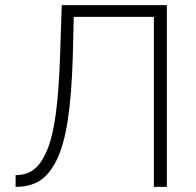

<svg xmlns="http://www.w3.org/2000/svg" viewBox="-20 -730 764 750"><path d="M581.1 0V-664.1H268.1L264.2 -505.9Q259.8 -357.9 244.6 -259.8Q229.5 -161.6 200.9 -104.2Q172.4 -46.9 134.3 -23.4Q96.2 0 41 0V-45.9Q82.5 -45.9 111.3 -67.1Q140.1 -88.4 162.8 -140.6Q185.5 -192.9 198 -285.2Q210.4 -377.4 214.8 -516.1L221.2 -710H631.8V0Z"/></svg>

Font: Rawline Light
Style: Regular
Weight: 300
Designer: Matt McInerney, Pablo Impallari, Rodrigo Fuenzalida
Foundry: Matt McInerney, Pablo Impallari, Rodrigo Fuenzalida
Version: Version 4.020;PS 004.020;hotconv 1.0.88;makeotf.lib2.5.64775